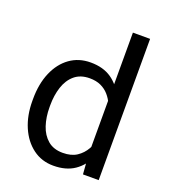

<svg xmlns="http://www.w3.org/2000/svg" viewBox="-139 -849 841 958"><g transform="rotate(20 282.0 -370.0)"><path d="M254.4 9.8Q192.4 9.8 145.5 -25.1Q98.6 -60.1 72.5 -120.6Q46.4 -181.2 46.4 -258.3V-268.6Q46.4 -349.1 72.5 -409.9Q98.6 -470.7 145.5 -504.4Q192.4 -538.1 255.4 -538.1Q321.8 -538.1 366.2 -507.6Q410.6 -477.1 435.8 -420.9Q460.9 -364.7 468.3 -287.1V-239.7Q460.9 -163.1 436 -107.2Q411.1 -51.3 366.5 -20.8Q321.8 9.8 254.4 9.8ZM276.9 -66.4Q321.8 -66.4 350.8 -85.4Q379.9 -104.5 397.5 -135.7Q415 -167 424.8 -203.6V-322.3Q418.9 -349.1 408 -374.3Q397 -399.4 379.6 -419.2Q362.3 -439 337.2 -450.7Q312 -462.4 277.8 -462.4Q228.5 -462.4 197.5 -436Q166.5 -409.7 152.1 -365.5Q137.7 -321.3 137.7 -268.6V-258.3Q137.7 -205.6 152.1 -162.1Q166.5 -118.7 197.3 -92.5Q228 -66.4 276.9 -66.4ZM409.2 0 401.4 -102.5V-750H492.7V0Z"/></g></svg>

Font: Heebo
Style: Regular
Weight: 400
Designer: Oded Ezer
Foundry: Ezer Type House
Version: Version 3.100